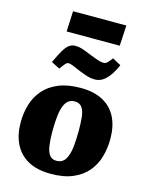

<svg xmlns="http://www.w3.org/2000/svg" viewBox="-141 -1055 903 1159"><g transform="rotate(15 310.5 -475.5)"><path d="M292 16Q204 16 147.5 -16Q91 -48 63.5 -105Q36 -162 36 -237Q36 -297 52 -350Q68 -403 103.5 -444Q139 -485 196 -508.5Q253 -532 333 -532Q417 -532 473 -501.5Q529 -471 557 -415Q585 -359 585 -280Q585 -223 570 -169.5Q555 -116 520.5 -74.5Q486 -33 429.5 -8.5Q373 16 292 16ZM303 -69Q342 -69 360 -99.5Q378 -130 383 -178.5Q388 -227 388 -281Q388 -328 384 -365Q380 -402 365 -423Q350 -444 319 -444Q298 -444 282 -433Q266 -422 255.5 -397.5Q245 -373 240 -332.5Q235 -292 235 -233Q235 -182 240.5 -145.5Q246 -109 260.5 -89Q275 -69 303 -69ZM168 -967H501L494 -839H162ZM400 -603Q376 -603 355 -609.5Q334 -616 306 -627Q272 -642 252.5 -649.5Q233 -657 225 -657Q214 -657 206 -648.5Q198 -640 177 -611L124 -638Q148 -689 164.5 -717Q181 -745 198 -757Q215 -769 237 -769Q257 -769 277 -763Q297 -757 340 -739Q373 -726 391.5 -720Q410 -714 424 -714Q438 -714 447.5 -722.5Q457 -731 475 -755L528 -726Q508 -681 487.5 -654Q467 -627 445.5 -615Q424 -603 400 -603Z"/></g></svg>

Font: Literata ExtraBold
Style: Italic
Weight: 800
Italic angle: -2°
Designer: Latin by Veronika Burian and Jose Scaglione. Greek by Irene Vlachou. Cyrillic by Vera Evstafieva
Foundry: TypeTogether
Version: Version 3.002